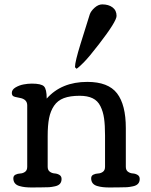

<svg xmlns="http://www.w3.org/2000/svg" viewBox="-20 -850 683 871"><path d="M443.8 -830.1Q472.7 -830.1 490.7 -816.4Q508.8 -802.7 508.8 -777.8Q508.8 -752.9 429.2 -649.9Q383.8 -590.8 358.9 -565.9Q335 -542 327.1 -538.1L320.3 -544.9V-547.4Q320.3 -569.8 345.2 -650.4Q382.3 -770.5 387.2 -784.7Q392.6 -800.3 409.4 -815.2Q426.3 -830.1 443.8 -830.1ZM33.7 -428.7Q33.7 -443.4 50.5 -453.4Q67.4 -463.4 86.9 -467Q106.4 -470.7 124.5 -470.7Q167 -470.7 179.4 -458.3Q191.9 -445.8 191.9 -402.8Q258.8 -478.5 376 -478.5Q471.2 -478.5 511 -426.5Q550.8 -374.5 550.8 -269V-93.3Q550.8 -78.1 560.5 -71Q570.3 -64 582.3 -63.2Q594.2 -62.5 604 -56.6Q613.8 -50.8 613.8 -38.1Q613.8 -24.9 606.4 -16.6Q599.1 -8.3 583.5 -4.9Q567.9 -1.5 555.7 -0.7Q543.5 0 521.5 0Q514.6 0 500.7 0.2Q486.8 0.5 479.5 0.5Q460.4 0.5 447 -1Q433.6 -2.4 420.4 -6.3Q407.2 -10.3 400.4 -19Q393.6 -27.8 393.6 -41Q393.6 -52.7 403.3 -57.6Q413.1 -62.5 425 -63Q437 -63.5 446.8 -70.6Q456.5 -77.6 456.5 -93.3V-235.4Q456.5 -282.2 452.1 -313Q447.8 -343.8 435.5 -368.4Q423.3 -393.1 400.1 -404.3Q377 -415.5 341.3 -415.5Q297.9 -415.5 269.5 -404.8Q241.2 -394 225.1 -370.1Q209 -346.2 202.6 -313.7Q196.3 -281.2 196.3 -232.9V-93.3Q196.3 -78.1 206.1 -71Q215.8 -64 227.8 -63.2Q239.7 -62.5 249.5 -56.6Q259.3 -50.8 259.3 -38.1Q259.3 -24.9 252.2 -16.6Q245.1 -8.3 229.7 -4.9Q214.4 -1.5 202.4 -0.7Q190.4 0 168.5 0Q161.6 0 147.7 0.2Q133.8 0.5 126.5 0.5Q107.4 0.5 94 -1Q80.6 -2.4 67.4 -6.3Q54.2 -10.3 47.4 -19Q40.5 -27.8 40.5 -41Q40.5 -52.7 50.3 -57.6Q60.1 -62.5 72 -63Q84 -63.5 93.8 -70.6Q103.5 -77.6 103.5 -93.3V-372.1Q103.5 -400.4 68.4 -406.2Q43.9 -410.2 38.8 -414.8Q33.7 -419.4 33.7 -428.7Z"/></svg>

Font: Corben
Style: Regular
Weight: 400
Designer: vernon adams
Foundry: vernon adams
Version: Version 1.100